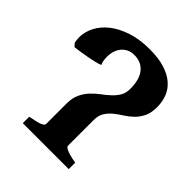

<svg xmlns="http://www.w3.org/2000/svg" viewBox="-179 -740 851 851"><g transform="rotate(45 246.5 -315.0)"><path d="M102.5 0V-40.5Q144.5 -47.9 161.4 -54.9Q178.2 -62 178.2 -70.3V-198.2Q178.2 -233.4 189.7 -258.1Q201.2 -282.7 218.3 -301Q235.4 -319.3 255.1 -334Q274.9 -348.6 292 -364.3Q309.1 -379.9 320.6 -398.7Q332 -417.5 332 -444.3Q332 -504.9 306.2 -534.7Q280.3 -564.5 236.3 -563.5Q217.3 -563 202.9 -555.7Q188.5 -548.3 178.5 -536.1Q168.5 -523.9 163.3 -507.3Q158.2 -490.7 158.2 -471.7Q158.2 -460.4 159.9 -449Q161.6 -437.5 166.5 -428.7Q158.7 -424.8 139.9 -420.2Q121.1 -415.5 99.4 -411.6Q77.6 -407.7 57.4 -404.5Q37.1 -401.4 26.4 -400.4L13.2 -415Q12.2 -418.9 11 -428.7Q9.8 -438.5 9.8 -445.8Q9.8 -480 26.9 -513.2Q43.9 -546.4 76.9 -572.3Q109.9 -598.1 158.2 -614Q206.5 -629.9 269.5 -629.9Q323.7 -629.9 362.3 -617.9Q400.9 -606 425.8 -584.7Q450.7 -563.5 462.2 -534.4Q473.6 -505.4 473.6 -471.2Q473.6 -435.1 461.9 -411.1Q450.2 -387.2 432.6 -370.1Q415 -353 394.3 -340.1Q373.5 -327.1 356 -312.7Q338.4 -298.3 326.7 -279.5Q314.9 -260.7 314.9 -231.9V-70.3Q314.9 -63 332.8 -55.2Q350.6 -47.4 390.6 -40.5V0Z"/></g></svg>

Font: Gentium Book Basic
Style: Bold
Weight: 700
Designer: J. Victor Gaultney and Annie Olsen
Foundry: SIL International
Version: Version 1.102; 2013; Maintenance release